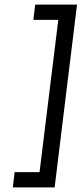

<svg xmlns="http://www.w3.org/2000/svg" viewBox="-20 -770 360 840"><path d="M317 -750 219 50H36L44 -17H153L235 -683H126L134 -750Z"/></svg>

Font: Haskoy
Style: Italic
Weight: 400
Designer: Ertekin Erdin
Foundry: Ertekin Erdin
Version: Version 2.000; ttfautohint (v1.8.4.7-5d5b)